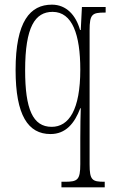

<svg xmlns="http://www.w3.org/2000/svg" viewBox="-20 -566 490 825"><path d="M244 239H430V215H428C376 215 365 208 365 140V-436C365 -505 376 -512 430 -512H434V-536H332L327 -437H324C306 -501 265 -546 203 -546C110 -546 47 -475 47 -265C47 -70 101 10 197 10C262 10 300 -35 325 -101H327C326 -79 325 -16 325 28V139C325 208 313 215 258 215H244ZM202 -21C121 -21 88 -97 88 -264C88 -451 131 -515 206 -515C291 -515 325 -417 325 -267C325 -94 276 -21 202 -21Z"/></svg>

Font: Noto Serif Georgian ExtraCondensed ExtraLight
Style: Regular
Weight: 200
Width: 2
Designer: Monotype Design Team, Akaki Razmadze
Foundry: Google LLC
Version: Version 2.003